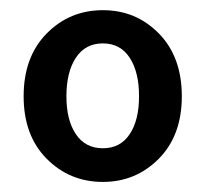

<svg xmlns="http://www.w3.org/2000/svg" viewBox="-20 -738 409 381"><path d="M184.1 -377Q118.2 -377 72.5 -423.1Q26.9 -469.2 26.9 -546.9Q26.9 -625 72.5 -671.4Q118.2 -717.8 184.1 -717.8Q250 -717.8 295.4 -671.4Q340.8 -625 340.8 -546.9Q340.8 -469.2 295.2 -423.1Q249.5 -377 184.1 -377ZM255.9 -546.9Q255.9 -595.2 237.3 -623.5Q218.8 -651.9 184.1 -651.9Q149.4 -651.9 130.6 -623.5Q111.8 -595.2 111.8 -546.9Q111.8 -499.5 130.6 -471.7Q149.4 -443.8 184.1 -443.8Q218.8 -443.8 237.3 -471.7Q255.9 -499.5 255.9 -546.9Z"/></svg>

Font: Toshiba Sans Medium
Style: Regular
Weight: 500
Designer: Paul D. Hunt
Foundry: Toshiba Corporation
Version: Version 2.020;PS 2.0;hotconv 1.0.86;makeotf.lib2.5.63406